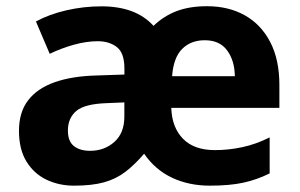

<svg xmlns="http://www.w3.org/2000/svg" viewBox="-20 -576 947 606"><path d="M633.5 -556.4Q701.6 -556.4 752.8 -527.6Q804.1 -498.8 832.9 -443.3Q861.8 -387.8 861.8 -307.8V-235.5H520.6Q522.6 -173.7 557.6 -138Q592.5 -102.2 658.6 -102.2Q701.2 -102.2 744.4 -111.4Q787.6 -120.6 831.1 -142.3V-28.7Q791.1 -8.8 748 0.6Q704.9 10 642.1 10Q576.8 10 523.5 -14.8Q470.1 -39.7 434.9 -90.8Q405.2 -56.2 375.8 -33.7Q346.5 -11.3 308.5 -0.6Q270.4 10 213.6 10Q166.8 10 127.4 -8.5Q87.9 -27.1 63.9 -65.6Q39.9 -104.2 39.9 -163Q39.9 -221.9 68.8 -259.5Q97.8 -297.1 152.3 -316.4Q206.8 -335.7 283.3 -337.7L372.7 -340.7V-359.4Q372.7 -409.2 348.6 -427.6Q324.5 -445.9 288.7 -445.9Q253 -445.9 213.3 -434.9Q173.6 -423.8 136.9 -406.2L93.4 -508.2Q135.8 -531.2 190 -543.6Q244.3 -556 300.6 -556Q353.5 -556 394.6 -541Q435.7 -526 464.6 -494.4Q496.1 -525 536.9 -540.7Q577.7 -556.4 633.5 -556.4ZM318.3 -250.5Q247.4 -248.3 220.9 -225.8Q194.3 -203.3 194.3 -163.9Q194.3 -129.8 213.4 -114.9Q232.5 -100 264.2 -100Q309.5 -100 341 -128.1Q372.5 -156.1 372.5 -207.9V-252.8ZM626.4 -449Q582.4 -449 555 -421.7Q527.6 -394.4 523.2 -335.6H721.2Q720.6 -384.5 697 -416.7Q673.4 -449 626.4 -449Z"/></svg>

Font: Noto Sans Symbols
Style: Regular
Weight: 400
Designer: Monotype Design Team
Foundry: Monotype Imaging Inc.
Version: Version 2.002